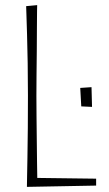

<svg xmlns="http://www.w3.org/2000/svg" viewBox="-20 -724 427 749"><path d="M85 5Q85 5 85.5 -26Q86 -57 87 -109Q88 -161 88.5 -224.5Q89 -288 89 -352Q89 -416 88 -478Q87 -540 85.5 -590Q84 -640 83 -670Q82 -700 82 -700L125 -704Q125 -704 124.5 -679Q124 -654 124 -613Q124 -572 123.5 -524.5Q123 -477 122.5 -431Q122 -385 122 -350Q122 -315 122.5 -269.5Q123 -224 123.5 -177Q124 -130 124.5 -90Q125 -50 125.5 -25.5Q126 -1 126 -1ZM85 5 119 -30 355 -27V0ZM339 -307 297 -309 293 -381 337 -384Z"/></svg>

Font: Truculenta Thin
Style: Regular
Weight: 250
Version: Version 1.002